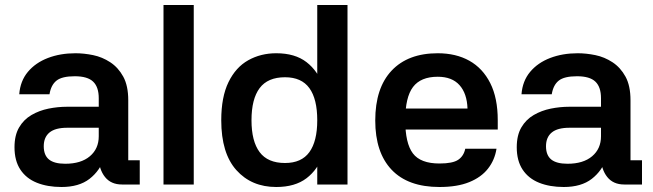

<svg xmlns="http://www.w3.org/2000/svg" viewBox="-20 -738 2611 768"><path d="M539 0H468Q424 0 400 -30Q376 -60 374 -110L398 -108Q380 -55 338 -22.5Q296 10 226 10Q170 10 127.5 -7Q85 -24 61.5 -59.5Q38 -95 38 -149Q38 -197 56.5 -228.5Q75 -260 106 -278Q137 -296 174 -303.5Q211 -311 248 -311H375V-345Q375 -390 352.5 -411.5Q330 -433 279 -433Q228 -433 206 -415.5Q184 -398 178 -361H57Q61 -414 91.5 -450.5Q122 -487 171.5 -506Q221 -525 282 -525Q316 -525 352.5 -517.5Q389 -510 421 -489Q453 -468 473 -431.5Q493 -395 493 -337V-97H539ZM155 -153Q155 -117 176 -100Q197 -83 241 -83Q304 -83 339.5 -113Q375 -143 375 -193V-227H249Q201 -227 178 -208Q155 -189 155 -153Z M755 0H634V-718H755Z M1249 -718H1370V0H1249ZM1085 10Q986 10 925.5 -57.5Q865 -125 865 -257Q865 -350 894 -409.5Q923 -469 973 -497Q1023 -525 1085 -525Q1160 -525 1206 -489.5Q1252 -454 1272.5 -393.5Q1293 -333 1293 -257Q1293 -181 1272.5 -120.5Q1252 -60 1206 -25Q1160 10 1085 10ZM1120 -86Q1186 -86 1217.5 -129.5Q1249 -173 1249 -257Q1249 -342 1217.5 -385.5Q1186 -429 1120 -429Q1051 -429 1018.5 -385.5Q986 -342 986 -257Q986 -173 1018.5 -129.5Q1051 -86 1120 -86Z M1549 -304H1850Q1848 -364 1818 -397.5Q1788 -431 1731 -431Q1663 -431 1632 -390Q1601 -349 1601 -257Q1601 -165 1631.5 -124.5Q1662 -84 1738 -84Q1791 -84 1813 -99Q1835 -114 1841 -143H1966Q1959 -98 1932 -63.5Q1905 -29 1857 -9.5Q1809 10 1738 10Q1612 10 1546.5 -59Q1481 -128 1481 -256Q1481 -386 1546.5 -455.5Q1612 -525 1731 -525Q1804 -525 1857.5 -495Q1911 -465 1941 -405.5Q1971 -346 1971 -257V-220H1548Z M2548 0H2477Q2433 0 2409 -30Q2385 -60 2383 -110L2407 -108Q2389 -55 2347 -22.5Q2305 10 2235 10Q2179 10 2136.5 -7Q2094 -24 2070.5 -59.5Q2047 -95 2047 -149Q2047 -197 2065.5 -228.5Q2084 -260 2115 -278Q2146 -296 2183 -303.5Q2220 -311 2257 -311H2384V-345Q2384 -390 2361.5 -411.5Q2339 -433 2288 -433Q2237 -433 2215 -415.5Q2193 -398 2187 -361H2066Q2070 -414 2100.5 -450.5Q2131 -487 2180.5 -506Q2230 -525 2291 -525Q2325 -525 2361.5 -517.5Q2398 -510 2430 -489Q2462 -468 2482 -431.5Q2502 -395 2502 -337V-97H2548ZM2164 -153Q2164 -117 2185 -100Q2206 -83 2250 -83Q2313 -83 2348.5 -113Q2384 -143 2384 -193V-227H2258Q2210 -227 2187 -208Q2164 -189 2164 -153Z"/></svg>

Font: Asta Sans
Style: Bold
Weight: 700
Designer: 42dot
Version: Version 1.000